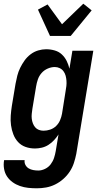

<svg xmlns="http://www.w3.org/2000/svg" viewBox="-33 -794 553 1037"><path d="M166 223Q142 223 119 220.5Q96 218 74.5 210.5Q53 203 35 190Q17 177 5 159Q-7 141 -11 118Q-15 95 -11 72V71H100Q98 85 104.5 97Q111 109 122 115.5Q133 122 146.5 124.5Q160 127 174 127Q192 127 210.5 118Q229 109 241 93Q253 77 259 58.5Q265 40 268 22L283 -68Q273 -52 259 -37Q245 -22 228.5 -11.5Q212 -1 193 3.5Q174 8 156 8Q129 8 105 -0.5Q81 -9 64.5 -27Q48 -45 39 -68.5Q30 -92 26.5 -117.5Q23 -143 25 -169.5Q27 -196 31 -222L51 -342Q55 -364 60.5 -385.5Q66 -407 76 -427.5Q86 -448 99.5 -467Q113 -486 132 -500.5Q151 -515 173 -521.5Q195 -528 216 -528Q240 -528 262.5 -521.5Q285 -515 301 -500Q317 -485 327 -465Q337 -445 342 -423L358 -520H471L379 37Q374 62 366 86.5Q358 111 343.5 133Q329 155 308.5 173Q288 191 264.5 202.5Q241 214 216 218.5Q191 223 166 223ZM202 -88Q220 -88 238 -94Q256 -100 270 -113.5Q284 -127 291.5 -145Q299 -163 302 -180L321 -300Q324 -315 325.5 -329.5Q327 -344 326 -358Q325 -372 321.5 -385Q318 -398 310 -409Q302 -420 289.5 -426Q277 -432 263 -432Q244 -432 224.5 -423.5Q205 -415 191.5 -399.5Q178 -384 171.5 -365Q165 -346 162 -327L142 -207Q140 -193 138.5 -179.5Q137 -166 138.5 -153Q140 -140 144.5 -128Q149 -116 157 -106.5Q165 -97 177 -92.5Q189 -88 202 -88ZM237 -600 172 -742 224 -770 302 -663 417 -774 462 -738 349 -600Z"/></svg>

Font: Iosevka Custom
Style: Bold Italic
Weight: 700
Italic angle: -9°
Designer: Belleve Invis
Foundry: Belleve Invis
Version: Version 30.3.1; ttfautohint (v1.8.3)